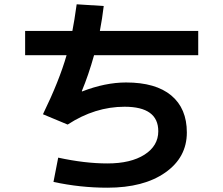

<svg xmlns="http://www.w3.org/2000/svg" viewBox="-20 -824 1040 894"><path d="M97 -567V-680H317Q326 -725 337 -804L463 -796Q456 -737 445 -680H903V-567H418Q392 -474 361 -400L362 -398Q470 -440 567 -440Q705 -440 777.5 -379.5Q850 -319 850 -207Q850 -91 749.5 -20.5Q649 50 480 50Q353 50 229 23L251 -90Q375 -63 480 -63Q589 -63 653 -104Q717 -145 717 -213Q717 -327 560 -327Q422 -327 295 -244L180 -292Q256 -448 290 -567Z"/></svg>

Font: M PLUS 1p
Style: Bold
Weight: 700
Version: Version 1.062